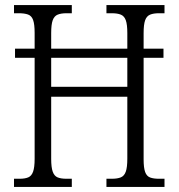

<svg xmlns="http://www.w3.org/2000/svg" viewBox="-20 -734 701 754"><path d="M35 0V-32H57Q78 -32 91 -37.5Q104 -43 110 -60Q116 -77 116 -110V-507H39V-543H116V-605Q116 -639 110 -655.5Q104 -672 90 -677Q76 -682 54 -682H35V-714H262V-682H241Q220 -682 206.5 -676.5Q193 -671 187 -654.5Q181 -638 181 -604V-543H480V-604Q480 -638 474 -654.5Q468 -671 454.5 -676.5Q441 -682 419 -682H398V-714H626V-682H604Q583 -682 569.5 -676.5Q556 -671 550 -654.5Q544 -638 544 -604V-543H622V-507H544V-108Q544 -75 550 -58.5Q556 -42 569.5 -37Q583 -32 604 -32H626V0H398V-32H419Q441 -32 454.5 -37.5Q468 -43 474 -60Q480 -77 480 -111V-354H181V-110Q181 -77 187 -60Q193 -43 206 -37.5Q219 -32 241 -32H262V0ZM181 -393H480V-507H181Z"/></svg>

Font: Noto Serif Ethiopic Condensed Light
Style: Regular
Weight: 300
Width: 3
Designer: Monotype Design Team
Foundry: Monotype Imaging Inc.
Version: Version 2.102